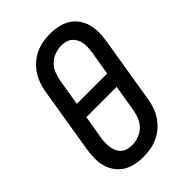

<svg xmlns="http://www.w3.org/2000/svg" viewBox="-221 -838 941 941"><g transform="rotate(-45 250.0 -367.5)"><path d="M204 8Q175 8 147 2Q119 -4 96.5 -18Q74 -32 58 -54.5Q42 -77 35 -103.5Q28 -130 28.5 -159Q29 -188 34 -217L90 -559Q94 -584 103 -608.5Q112 -633 126.5 -655Q141 -677 161.5 -694.5Q182 -712 205.5 -723Q229 -734 254.5 -738.5Q280 -743 305 -743Q334 -743 362 -737Q390 -731 412.5 -717Q435 -703 451 -680.5Q467 -658 474 -631.5Q481 -605 480.5 -576Q480 -547 475 -518L419 -176Q415 -151 406.5 -126.5Q398 -102 383 -80Q368 -58 348 -40.5Q328 -23 304 -12Q280 -1 254.5 3.5Q229 8 204 8ZM366 -407 387 -531Q389 -547 390 -563Q391 -579 388.5 -594Q386 -609 379 -622.5Q372 -636 361 -645.5Q350 -655 335 -659Q320 -663 304 -663Q282 -663 259 -655Q236 -647 218.5 -630Q201 -613 192 -591Q183 -569 179 -546L156 -407ZM205 -72Q227 -72 250 -80Q273 -88 290.5 -105Q308 -122 317 -144Q326 -166 330 -189L353 -328H143L122 -204Q120 -188 119.5 -172Q119 -156 121.5 -141Q124 -126 130.5 -112.5Q137 -99 148 -89.5Q159 -80 174 -76Q189 -72 205 -72Z"/></g></svg>

Font: Iosevka Medium Oblique
Style: Regular
Weight: 500
Italic angle: -9°
Monospace: yes
Designer: Belleve Invis
Foundry: Belleve Invis
Version: Version 32.5.0; ttfautohint (v1.8.4)